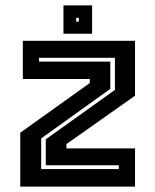

<svg xmlns="http://www.w3.org/2000/svg" viewBox="-20 -691 575 711"><path d="M132.5 -65H420V-79H149.5V-175L405.5 -358V-477H124.5V-463H388.5V-362L132.5 -178.5ZM55 0V-199.5L312.5 -383.5V-398.5H64.5V-540H480V-336.5L226 -157.5V-141.5H480V0ZM215 -566V-671H321V-566ZM262 -611H272V-625H262Z"/></svg>

Font: Tourney Thin
Style: Regular
Weight: 100
Designer: Tyler Finck
Foundry: Etcetera Type Co
Version: Version 1.015